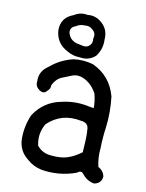

<svg xmlns="http://www.w3.org/2000/svg" viewBox="-85 -791 670 879"><g transform="rotate(10 250.0 -351.5)"><path d="M188.5 -716.8Q217.8 -735.4 251 -728.5Q283.2 -732.4 309.6 -712.9Q351.6 -682.6 346.7 -629.9Q348.6 -586.9 322.3 -551.8Q291 -523.4 249 -531.2Q217.8 -531.2 191.4 -546.9Q134.8 -575.2 130.9 -636.7Q130.9 -696.3 188.5 -716.8ZM283.2 -667Q268.6 -681.6 247.1 -678.7Q224.6 -680.7 206.1 -668Q181.6 -660.2 182.6 -636.7Q189.5 -602.5 223.6 -591.8Q240.2 -587.9 256.3 -585Q272.5 -582 285.2 -593.8Q297.9 -605.5 294.9 -627Q302.7 -651.4 283.2 -667ZM223.6 -517.6Q268.6 -523.4 313.5 -510.7Q398.4 -471.7 422.9 -379.9Q431.6 -308.6 422.9 -237.3Q416 -188.5 415 -139.6Q410.2 -93.8 419.9 -51.8Q445.3 -38.1 450.2 -11.7Q446.3 21.5 413.1 26.4Q379.9 20.5 358.4 -6.8Q346.7 -24.4 328.1 -8.8Q248 20.5 164.1 5.9Q127 -2 98.6 -27.3Q52.7 -62.5 52.7 -120.1Q52.7 -177.7 76.2 -231.4Q122.1 -301.8 204.1 -316.4Q262.7 -330.1 322.3 -318.4Q337.9 -314.5 352.5 -313.5Q352.5 -346.7 343.8 -379.9Q328.1 -408.2 308.6 -423.8Q289.1 -439.5 269 -444.8Q249 -450.2 229.5 -442.9Q210 -435.5 184.1 -424.8Q158.2 -414.1 142.6 -382.8Q143.6 -366.2 130.9 -356.4Q113.3 -332 86.9 -356.4Q73.2 -369.1 76.2 -388.7Q74.2 -436.5 115.2 -462.9Q163.1 -503.9 223.6 -517.6ZM304.7 -246.1Q212.9 -264.6 147.5 -202.1Q119.1 -153.3 131.8 -99.6Q155.3 -70.3 192.4 -66.4Q242.2 -60.5 274.4 -71.3Q306.6 -82 337.9 -105.5Q339.8 -134.8 341.3 -161.6Q342.8 -188.5 340.3 -215.8Q337.9 -243.2 304.7 -246.1Z"/></g></svg>

Font: NaikaiFont
Style: Regular-Lite
Weight: 400
Version: Version 1.67